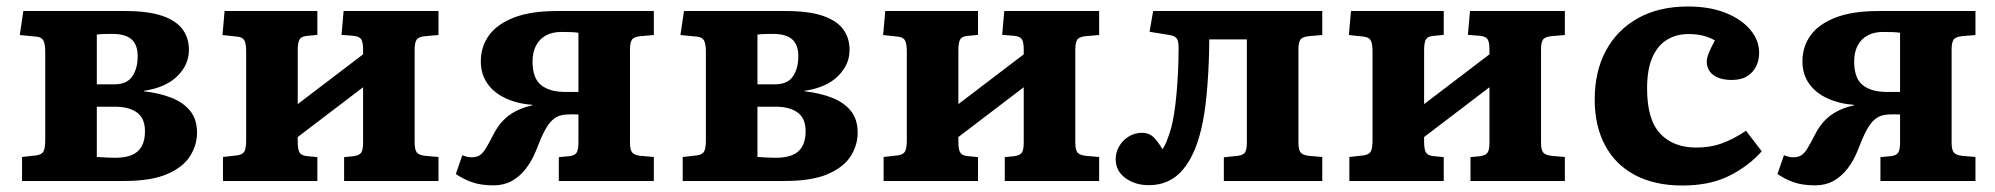

<svg xmlns="http://www.w3.org/2000/svg" viewBox="-20 -558 6152 592"><path d="M48 0V-74L92.5 -79Q109 -81.5 114.2 -91.3Q119.5 -101 119.5 -127V-397Q119.5 -423 113.7 -433.2Q108 -443.5 92.5 -445L41 -450L52 -524H366Q436.5 -524 479.8 -509.3Q523 -494.5 542.8 -467.8Q562.5 -441 562.5 -404Q562.5 -358.5 526.8 -323.3Q491 -288 424 -278V-276.5Q472 -271 508.8 -256.5Q545.5 -242 566.5 -216Q587.5 -190 587.5 -149Q587.5 -110.5 565.8 -76.3Q544 -42 494.8 -21Q445.5 0 363 0ZM335 -71.5Q365 -71.5 385.2 -79.5Q405.5 -87.5 416.2 -105.8Q427 -124 427 -153Q427 -193.5 402.2 -211.2Q377.5 -229 334 -229H278.5V-74Q291.5 -73 307.8 -72.3Q324 -71.5 335 -71.5ZM278.5 -298H333Q371 -298 387.7 -322.3Q404.5 -346.5 404.5 -384.5Q404.5 -420.5 385.2 -437Q366 -453.5 326.5 -453.5Q317.5 -453.5 303.8 -453.2Q290 -453 278.5 -451.5Z M667.5 0V-74L712 -79Q728.5 -81.5 733.7 -91.3Q739 -101 739 -127V-397Q739 -423 733.7 -433Q728.5 -443 712 -445L666 -450L672.5 -524H958.5V-450.5L923.5 -447Q907.5 -445 902.8 -435Q898 -425 898 -402.5V-237L1099.5 -390.5V-405.5Q1099.5 -428.5 1093.7 -437Q1088 -445.5 1071 -447.5L1033 -450.5L1039.5 -524H1332V-450L1290.5 -446.5Q1270.5 -444.5 1264.5 -435.5Q1258.5 -426.5 1258.5 -405.5V-118.5Q1258.5 -97.5 1264.5 -88.8Q1270.5 -80 1290.5 -77.5L1332 -74V0H1041V-73.5L1071 -76.5Q1088 -79 1093.7 -87.3Q1099.5 -95.5 1099.5 -118.5V-289L898 -135.5V-121.5Q898 -99 902.8 -89.3Q907.5 -79.5 923.5 -77L958.5 -73.5V0Z M1502 13.5Q1462 13.5 1434.5 3.5Q1407 -6.5 1385.5 -21.5L1405.5 -79.5Q1412.5 -76.5 1419.7 -74.8Q1427 -73 1434 -73Q1449 -73 1458.5 -78.8Q1468 -84.5 1477.5 -99.8Q1487 -115 1501.5 -143.5Q1514 -168 1530.5 -185.5Q1547 -203 1569.2 -214.7Q1591.5 -226.5 1620.5 -233L1623 -234.5Q1576 -238 1539.5 -254.8Q1503 -271.5 1482.7 -300.5Q1462.5 -329.5 1462.5 -369Q1462.5 -414 1487.5 -448.8Q1512.5 -483.5 1564.5 -503.8Q1616.5 -524 1698 -524H1996V-450L1954.5 -446.5Q1934.5 -444.5 1928.5 -435.5Q1922.5 -426.5 1922.5 -405.5V-118.5Q1922.5 -97.5 1928.5 -88.8Q1934.5 -80 1954.5 -77.5L1996 -74V0H1703V-73.5L1735 -76.5Q1752 -78.5 1757.7 -87Q1763.5 -95.5 1763.5 -118.5V-205Q1755.5 -205.5 1746.2 -205.5Q1737 -205.5 1728 -205Q1719 -204.5 1712.5 -203Q1697 -200 1684 -188.5Q1671 -177 1659.3 -154.7Q1647.5 -132.5 1633.5 -95.5Q1620.5 -62.5 1601.5 -38Q1582.5 -13.5 1558 0Q1533.5 13.5 1502 13.5ZM1723 -274.5H1763.5V-457Q1754 -458.5 1740.7 -459Q1727.5 -459.5 1710.5 -459.5Q1683 -459.5 1663 -448.5Q1643 -437.5 1632.5 -417Q1622 -396.5 1622 -368.5Q1622 -316.5 1648.5 -295.5Q1675 -274.5 1723 -274.5Z M2085 0V-74L2129.5 -79Q2146 -81.5 2151.2 -91.3Q2156.5 -101 2156.5 -127V-397Q2156.5 -423 2150.7 -433.2Q2145 -443.5 2129.5 -445L2078 -450L2089 -524H2403Q2473.5 -524 2516.8 -509.3Q2560 -494.5 2579.8 -467.8Q2599.5 -441 2599.5 -404Q2599.5 -358.5 2563.8 -323.3Q2528 -288 2461 -278V-276.5Q2509 -271 2545.8 -256.5Q2582.5 -242 2603.5 -216Q2624.5 -190 2624.5 -149Q2624.5 -110.5 2602.8 -76.3Q2581 -42 2531.8 -21Q2482.5 0 2400 0ZM2372 -71.5Q2402 -71.5 2422.2 -79.5Q2442.5 -87.5 2453.2 -105.8Q2464 -124 2464 -153Q2464 -193.5 2439.2 -211.2Q2414.5 -229 2371 -229H2315.5V-74Q2328.5 -73 2344.8 -72.3Q2361 -71.5 2372 -71.5ZM2315.5 -298H2370Q2408 -298 2424.7 -322.3Q2441.5 -346.5 2441.5 -384.5Q2441.5 -420.5 2422.2 -437Q2403 -453.5 2363.5 -453.5Q2354.5 -453.5 2340.8 -453.2Q2327 -453 2315.5 -451.5Z M2704.5 0V-74L2749 -79Q2765.5 -81.5 2770.7 -91.3Q2776 -101 2776 -127V-397Q2776 -423 2770.7 -433Q2765.5 -443 2749 -445L2703 -450L2709.5 -524H2995.5V-450.5L2960.5 -447Q2944.5 -445 2939.8 -435Q2935 -425 2935 -402.5V-237L3136.5 -390.5V-405.5Q3136.5 -428.5 3130.7 -437Q3125 -445.5 3108 -447.5L3070 -450.5L3076.5 -524H3369V-450L3327.5 -446.5Q3307.5 -444.5 3301.5 -435.5Q3295.5 -426.5 3295.5 -405.5V-118.5Q3295.5 -97.5 3301.5 -88.8Q3307.5 -80 3327.5 -77.5L3369 -74V0H3078V-73.5L3108 -76.5Q3125 -79 3130.7 -87.3Q3136.5 -95.5 3136.5 -118.5V-289L2935 -135.5V-121.5Q2935 -99 2939.8 -89.3Q2944.5 -79.5 2960.5 -77L2995.5 -73.5V0Z M3522 13Q3480 13 3450 -9Q3420 -31 3420 -67Q3420 -88 3430.7 -106.8Q3441.5 -125.5 3460 -137Q3478.5 -148.5 3501 -148.5Q3524.5 -148.5 3539.3 -132.5Q3554 -116.5 3564 -98Q3570 -105 3577 -122Q3584 -139 3591.5 -165Q3596 -182 3600.3 -208.5Q3604.5 -235 3607.5 -268Q3610.5 -301 3612.3 -337.8Q3614 -374.5 3614 -412Q3614 -431 3608.3 -439.2Q3602.5 -447.5 3586.5 -450L3524.5 -460L3535.5 -524H4057V-450L4015.5 -446.5Q3995.5 -444.5 3989.5 -435.5Q3983.5 -426.5 3983.5 -405.5V-118.5Q3983.5 -97.5 3989.5 -88.8Q3995.5 -80 4015.5 -77.5L4057 -74V0H3753.5V-73L3796 -77.5Q3813 -79.5 3818.7 -88Q3824.5 -96.5 3824.5 -119.5V-436.5H3708.5Q3708.5 -401.5 3707 -365.7Q3705.5 -330 3703 -296.5Q3700.5 -263 3696.8 -233.5Q3693 -204 3688.5 -181.5Q3679 -133.5 3664 -97.3Q3649 -61 3628.5 -36.3Q3608 -11.5 3581.5 0.7Q3555 13 3522 13Z M4140.5 0V-74L4185 -79Q4201.5 -81.5 4206.7 -91.3Q4212 -101 4212 -127V-397Q4212 -423 4206.7 -433Q4201.5 -443 4185 -445L4139 -450L4145.5 -524H4431.5V-450.5L4396.5 -447Q4380.5 -445 4375.8 -435Q4371 -425 4371 -402.5V-237L4572.5 -390.5V-405.5Q4572.5 -428.5 4566.7 -437Q4561 -445.5 4544 -447.5L4506 -450.5L4512.5 -524H4805V-450L4763.5 -446.5Q4743.5 -444.5 4737.5 -435.5Q4731.5 -426.5 4731.5 -405.5V-118.5Q4731.5 -97.5 4737.5 -88.8Q4743.5 -80 4763.5 -77.5L4805 -74V0H4514V-73.5L4544 -76.5Q4561 -79 4566.7 -87.3Q4572.5 -95.5 4572.5 -118.5V-289L4371 -135.5V-121.5Q4371 -99 4375.8 -89.3Q4380.5 -79.5 4396.5 -77L4431.5 -73.5V0Z M5167.5 14Q5081.5 14 5021 -18.3Q4960.5 -50.5 4928.7 -110.3Q4897 -170 4897 -251.5Q4897 -337.5 4931.5 -401.8Q4966 -466 5030.5 -502Q5095 -538 5184.5 -538Q5252 -538 5301.3 -518Q5350.5 -498 5377.3 -465.7Q5404 -433.5 5404 -395Q5404 -372.5 5394.8 -353.5Q5385.5 -334.5 5367 -323Q5348.5 -311.5 5319.5 -311.5Q5283 -311.5 5262.8 -326.7Q5242.5 -342 5242.5 -368.5Q5242.5 -379 5248.5 -394Q5254.5 -409 5267.5 -433.5Q5251 -443 5231.3 -448Q5211.5 -453 5186 -453Q5149 -453 5120.3 -435.7Q5091.5 -418.5 5075 -381.5Q5058.5 -344.5 5058.5 -285Q5058.5 -189 5099 -146Q5139.5 -103 5210.5 -103Q5254 -103 5290.5 -116.5Q5327 -130 5363.5 -155L5412 -91.5Q5373 -47 5313 -16.5Q5253 14 5167.5 14Z M5577 13.5Q5537 13.5 5509.5 3.5Q5482 -6.5 5460.5 -21.5L5480.5 -79.5Q5487.5 -76.5 5494.7 -74.8Q5502 -73 5509 -73Q5524 -73 5533.5 -78.8Q5543 -84.5 5552.5 -99.8Q5562 -115 5576.5 -143.5Q5589 -168 5605.5 -185.5Q5622 -203 5644.2 -214.7Q5666.5 -226.5 5695.5 -233L5698 -234.5Q5651 -238 5614.5 -254.8Q5578 -271.5 5557.7 -300.5Q5537.5 -329.5 5537.5 -369Q5537.5 -414 5562.5 -448.8Q5587.5 -483.5 5639.5 -503.8Q5691.5 -524 5773 -524H6071V-450L6029.5 -446.5Q6009.5 -444.5 6003.5 -435.5Q5997.5 -426.5 5997.5 -405.5V-118.5Q5997.5 -97.5 6003.5 -88.8Q6009.5 -80 6029.5 -77.5L6071 -74V0H5778V-73.5L5810 -76.5Q5827 -78.5 5832.7 -87Q5838.5 -95.5 5838.5 -118.5V-205Q5830.5 -205.5 5821.2 -205.5Q5812 -205.5 5803 -205Q5794 -204.5 5787.5 -203Q5772 -200 5759 -188.5Q5746 -177 5734.3 -154.7Q5722.5 -132.5 5708.5 -95.5Q5695.5 -62.5 5676.5 -38Q5657.5 -13.5 5633 0Q5608.5 13.5 5577 13.5ZM5798 -274.5H5838.5V-457Q5829 -458.5 5815.7 -459Q5802.5 -459.5 5785.5 -459.5Q5758 -459.5 5738 -448.5Q5718 -437.5 5707.5 -417Q5697 -396.5 5697 -368.5Q5697 -316.5 5723.5 -295.5Q5750 -274.5 5798 -274.5Z"/></svg>

Font: Literata Variable Black
Style: Regular
Weight: 900
Designer: Latin by Veronika Burian and Jose Scaglione. Greek by Irene Vlachou. Cyrillic by Vera Evstafieva.
Foundry: TypeTogether
Version: Version 3.021